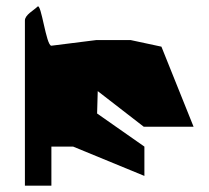

<svg xmlns="http://www.w3.org/2000/svg" viewBox="-20 -777 662 609"><path d="M59 -188H143V-312H212L438 -219V-312L288 -417L290 -488L436 -375H594L492 -629L394 -650H286L143 -632C126 -632 111 -769 99 -756C87 -744 59 -730 59 -712Z"/></svg>

Font: bitstorm
Style: exext
Weight: 400
Version: Version 0.2